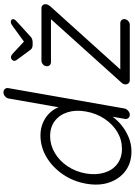

<svg xmlns="http://www.w3.org/2000/svg" viewBox="147 -928 790 1125"><g transform="rotate(-90 542.5 -365.0)"><path d="M564.5 -740.2Q577.1 -740.2 584.5 -731.4Q591.8 -722.7 588.9 -710L469.7 -30.3Q466.8 -18.6 456.1 -9.3Q445.3 0 433.6 0Q420.9 0 413.6 -8.8Q406.2 -17.6 409.2 -30.3L429.7 -149.4L449.2 -163.1Q444.3 -134.8 423.8 -104.5Q403.3 -74.2 371.6 -48.3Q339.8 -22.5 300.3 -6.3Q260.7 9.8 218.8 9.8Q151.4 9.8 104.5 -24.9Q57.6 -59.6 36.6 -119.6Q15.6 -179.7 29.3 -256.8Q43 -333 85 -393.6Q127 -454.1 186 -488.8Q245.1 -523.4 312.5 -523.4Q353.5 -523.4 387.7 -508.3Q421.9 -493.2 445.8 -467.3Q469.7 -441.4 480.5 -407.7Q491.2 -374 484.4 -337.9L465.8 -352.5L528.3 -710Q530.3 -721.7 541 -731Q551.8 -740.2 564.5 -740.2ZM233.4 -45.9Q287.1 -45.9 332.5 -73.2Q377.9 -100.6 409.7 -148.4Q441.4 -196.3 452.1 -256.8Q462.9 -316.4 447.8 -364.3Q432.6 -412.1 396.5 -439.5Q360.4 -466.8 307.6 -466.8Q255.9 -466.8 209.5 -439.5Q163.1 -412.1 131.3 -364.7Q99.6 -317.4 88.9 -256.8Q79.1 -197.3 93.8 -148.9Q108.4 -100.6 145 -73.2Q181.6 -45.9 233.4 -45.9ZM969.7 -55.7Q981.4 -55.7 988.3 -47.4Q995.1 -39.1 993.2 -28.3Q991.2 -16.6 981.4 -8.3Q971.7 0 960 0H634.8Q622.1 0 615.7 -9.8Q609.4 -19.5 611.3 -29.3Q612.3 -35.2 615.2 -40.5Q618.2 -45.9 624 -51.8L1001 -470.7L1003.9 -461.9H741.2Q729.5 -461.9 722.7 -470.2Q715.8 -478.5 717.8 -490.2Q719.7 -502 729.5 -509.8Q739.3 -517.6 751 -517.6H1058.6Q1069.3 -517.6 1076.2 -508.8Q1083 -500 1080.1 -488.3Q1079.1 -482.4 1076.2 -477.1Q1073.2 -471.7 1068.4 -465.8L694.3 -50.8L683.6 -55.7ZM842.8 -569.3Q820.3 -569.3 811.5 -585L753.9 -663.1Q748 -670.9 749 -679.7Q751 -686.5 756.8 -691.4Q762.7 -696.3 770.5 -696.3Q780.3 -696.3 794.9 -682.6L867.2 -615.2L852.5 -613.3L947.3 -682.6Q956.1 -689.5 963.4 -693.4Q970.7 -697.3 977.5 -697.3Q985.4 -697.3 989.7 -692.9Q994.1 -688.5 993.2 -680.7Q992.2 -676.8 989.3 -672.4Q986.3 -668 980.5 -663.1L894.5 -585Q880.9 -569.3 858.4 -569.3Z"/></g></svg>

Font: Quicksand
Style: Italic
Weight: 400
Designer: Andrew Paglinawan
Foundry: Andrew Paglinawan
Version: Version 3.006